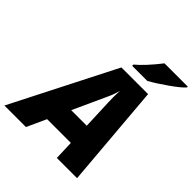

<svg xmlns="http://www.w3.org/2000/svg" viewBox="-306 -1091 1250 1250"><g transform="rotate(45 319.5 -465.5)"><path d="M346.2 -771V-782.2Q405.8 -831.5 483.9 -931.2H698.2V-923.8Q676.8 -897.9 605.5 -847.7Q534.2 -797.4 484.9 -771ZM139.2 0H-59.1L304.2 -713.9H549.8L609.9 0H423.8L418.9 -133.8H200.2ZM404.8 -493.2 403.8 -535.2Q403.8 -575.2 405.8 -599.1Q393.6 -554.7 376 -518.1L270 -286.1H413.1Z"/></g></svg>

Font: Open Sans Hebrew Extra Bold
Style: Italic
Weight: 800
Italic angle: -12°
Foundry: Ascender Corporation, Yanek Iontef
Version: Version 2.001;PS 002.001;hotconv 1.0.70;makeotf.lib2.5.58329